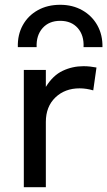

<svg xmlns="http://www.w3.org/2000/svg" viewBox="-20 -782 448 802"><path d="M79.5 0V-490H171.5V-419Q201 -467 241.8 -486.2Q282.5 -505.5 328.5 -505.5Q343 -505.5 356.5 -504Q370 -502.5 383 -500L369.5 -404.5Q355.5 -408.5 341 -410.8Q326.5 -413 312.5 -413Q251 -413 211.2 -374.8Q171.5 -336.5 171.5 -272.5V0ZM54.5 -585Q53 -636.5 75 -676.5Q97 -716.5 137.5 -739.2Q178 -762 231.5 -762Q283.5 -762 324 -739Q364.5 -716 386.8 -676Q409 -636 408 -585H329Q331.5 -634.5 304.8 -664.8Q278 -695 231.5 -695Q185 -695 158 -664.8Q131 -634.5 133 -585Z"/></svg>

Font: Geologica Roman Light
Style: Regular
Weight: 300
Designer: Sindre Bremnes, Frode Helland
Foundry: Monokrom Skriftforlag AS
Version: Version 1.010;gftools[0.9.28]